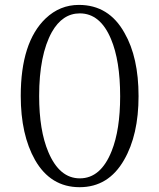

<svg xmlns="http://www.w3.org/2000/svg" viewBox="-20 -760 658 795"><path d="M306.6 -739.7Q431.2 -739.7 495.6 -623.5Q553.7 -522.5 553.7 -361.8Q553.7 -201.2 493.7 -97.7Q429.2 15.1 309.6 15.1Q189.5 15.1 125 -97.7Q65.9 -202.1 65.9 -362.8Q65.9 -585 168.9 -683.6Q228 -739.7 306.6 -739.7ZM310.5 -704.6Q238.8 -704.6 194.8 -627.4Q142.1 -532.2 142.1 -362.3Q142.1 -220.2 180.2 -130.4Q226.1 -21.5 310.5 -21.5Q397.5 -21.5 442.4 -134.8Q477.5 -222.7 477.5 -361.3Q477.5 -508.8 439.5 -598.6Q395 -704.6 310.5 -704.6Z"/></svg>

Font: I.Ming
Style: Regular
Weight: 400
Designer: Ichiten Fonts Project
Version: Version 6.11; Dec 27, 2019